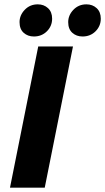

<svg xmlns="http://www.w3.org/2000/svg" viewBox="-20 -864 484 884"><path d="M26 0 156 -650H316L186 0ZM136 -696Q108 -696 89 -713Q70 -730 70 -762Q70 -794 94 -819Q118 -844 154 -844Q182 -844 201 -826.5Q220 -809 220 -778Q220 -744 196 -720Q172 -696 136 -696ZM360 -696Q332 -696 313 -713Q294 -730 294 -762Q294 -794 318 -819Q342 -844 378 -844Q406 -844 425 -826.5Q444 -809 444 -778Q444 -744 420 -720Q396 -696 360 -696Z"/></svg>

Font: Source Sans 3 ExtraLight Black
Style: Italic
Weight: 900
Italic angle: -11°
Version: Version 3.052;hotconv 1.1.0;makeotfexe 2.6.0